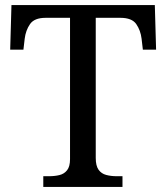

<svg xmlns="http://www.w3.org/2000/svg" viewBox="-20 -734 653 754"><path d="M150 0V-42H173Q195 -42 213.5 -46.5Q232 -51 243.5 -65.5Q255 -80 255 -109V-664H159Q115 -664 98 -639.5Q81 -615 77 -582L72 -539H20L25 -714H588L593 -539H541L536 -582Q532 -615 515 -639.5Q498 -664 453 -664H356V-114Q356 -83 367 -67.5Q378 -52 397 -47Q416 -42 438 -42H461V0Z"/></svg>

Font: Noto Serif Myanmar
Style: Regular
Weight: 400
Designer: Ben Mitchell and the Monotype Design Team
Foundry: Monotype Imaging Inc.
Version: Version 2.106